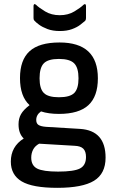

<svg xmlns="http://www.w3.org/2000/svg" viewBox="-20 -705 558 922"><path d="M263 -158Q213 -158 177 -170Q154 -154 154 -129Q154 -112 165 -105Q176 -98 200 -96L365 -86Q487 -78 487 52Q487 129 431.5 163Q376 197 255 197Q136 197 84 166Q32 135 32 71Q32 -1 94 -40Q82 -51 75.5 -68Q69 -85 69 -108Q69 -136 81 -157Q93 -178 122 -200Q76 -242 76 -330Q76 -417 122 -459Q168 -501 266 -501Q450 -501 450 -329Q450 -242 404.5 -200Q359 -158 263 -158ZM263 -238Q316 -238 336.5 -258.5Q357 -279 357 -329Q357 -380 336 -401Q315 -422 263 -422Q211 -422 190.5 -401Q170 -380 170 -329Q170 -279 190.5 -258.5Q211 -238 263 -238ZM130 52Q130 90 158.5 104.5Q187 119 259 119Q335 119 364 104Q393 89 393 49Q393 22 380 9Q367 -4 337 -5L168 -15Q148 -4 139 13.5Q130 31 130 52ZM267 -556Q233 -556 208 -565.5Q183 -575 167.5 -586.5Q152 -598 145 -606Q141 -610 141 -618V-676Q141 -682 144 -684.5Q147 -687 153 -682Q167 -668 197 -650Q227 -632 267 -632Q307 -632 337 -650Q367 -668 381 -682Q387 -687 390 -684.5Q393 -682 393 -676V-618Q393 -610 389 -605Q381 -598 365.5 -586Q350 -574 325.5 -565Q301 -556 267 -556Z"/></svg>

Font: Sofia Sans Medium
Style: Regular
Weight: 500
Designer: Botio Nikoltchev, Ani Petrova
Foundry: lettersoup
Version: Version 4.101; ttfautohint (v1.8.4.7-5d5b)